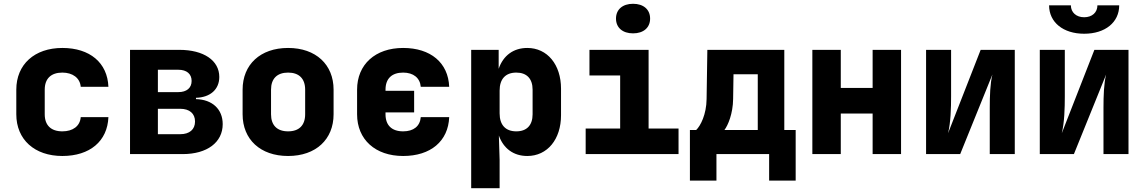

<svg xmlns="http://www.w3.org/2000/svg" viewBox="-20 -813 6040 1013"><path d="M309 10C454 10 547 -68 552 -195H406C402 -147 364 -120 309 -120C249 -120 216 -152 216 -210V-340C216 -398 249 -430 309 -430C363 -430 402 -402 406 -355H552C547 -482 454 -560 309 -560C162 -560 66 -473 66 -340V-210C66 -77 162 10 309 10Z M666 0H944C1073 0 1155 -62 1155 -158C1155 -237 1100 -288 1014 -290V-297C1089 -299 1137 -341 1137 -407C1137 -494 1055 -550 926 -550H666ZM813 -327V-445H921C965 -445 991 -423 991 -386C991 -349 965 -327 921 -327ZM813 -105V-239H931C980 -239 1009 -214 1009 -172C1009 -130 980 -105 931 -105Z M1500 10C1647 10 1740 -78 1740 -210V-340C1740 -472 1647 -560 1500 -560C1353 -560 1260 -472 1260 -340V-210C1260 -78 1353 10 1500 10ZM1500 -120C1442 -120 1410 -152 1410 -210V-340C1410 -398 1442 -430 1500 -430C1558 -430 1590 -398 1590 -340V-210C1590 -152 1558 -120 1500 -120Z M2107 10C2252 10 2345 -68 2350 -195H2200C2196 -147 2162 -120 2107 -120C2047 -120 2014 -152 2014 -210V-220H2165V-334H2014V-340C2014 -398 2047 -430 2107 -430C2161 -430 2196 -402 2200 -355H2350C2345 -482 2252 -560 2107 -560C1960 -560 1864 -473 1864 -340V-210C1864 -77 1960 10 2107 10Z M2466 180H2616V30L2612 -98C2636 -30 2689 10 2762 10C2868 10 2940 -78 2940 -205V-345C2940 -472 2868 -560 2762 -560C2689 -560 2635 -520 2611 -450V-550H2466ZM2704 -120C2647 -120 2616 -154 2616 -215V-335C2616 -396 2647 -430 2704 -430C2759 -430 2790 -398 2790 -340V-210C2790 -152 2759 -120 2704 -120Z M3320 -637C3375 -637 3410 -667 3410 -715C3410 -763 3375 -793 3320 -793C3265 -793 3230 -763 3230 -715C3230 -667 3265 -637 3320 -637ZM3070 0H3560V-135H3402V-550H3090V-415H3252V-135H3070Z M3620 140H3760V0H4038V140H4178V-127H4118V-550H3712L3708 -290C3707 -209 3676 -149 3653 -127H3620ZM3802 -127C3821 -152 3847 -213 3848 -291L3850 -421H3978V-127Z M4266 0H4416V-214H4584V0H4734V-550H4584V-349H4416V-550H4266Z M4866 0H5046L5216 -420C5204 -373 5202 -306 5202 -245V0H5334V-550H5154L4982 -110C4996 -166 4998 -244 4998 -305V-550H4866Z M5700 -635C5811 -635 5885 -695 5885 -785H5770C5770 -747 5742 -722 5700 -722C5659 -722 5630 -747 5630 -785H5515C5515 -695 5590 -635 5700 -635ZM5466 0H5646L5816 -420C5804 -373 5802 -306 5802 -245V0H5934V-550H5754L5582 -110C5596 -166 5598 -244 5598 -305V-550H5466Z"/></svg>

Font: JetBrains Mono ExtraBold
Style: Regular
Weight: 800
Monospace: yes
Designer: Philipp Nurullin, Konstantin Bulenkov
Foundry: JetBrains
Version: Version 2.305